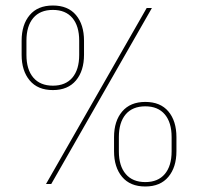

<svg xmlns="http://www.w3.org/2000/svg" viewBox="-20 -668 718 697"><path d="M166 0H147L512.5 -639H531.5ZM507.5 9Q452.5 9 423.2 -26Q394 -61 394 -119V-170Q394 -228.5 423.5 -263.2Q453 -298 507.5 -298Q562.5 -298 591.5 -263.2Q620.5 -228.5 620.5 -170V-119Q620.5 -61 591.2 -26Q562 9 507.5 9ZM507.5 -7Q553.5 -7 578.2 -36.2Q603 -65.5 603 -118.5V-170.5Q603 -223.5 578.2 -252.8Q553.5 -282 507.5 -282Q461 -282 436.2 -252.8Q411.5 -223.5 411.5 -170.5V-118.5Q411.5 -65.5 436.5 -36.2Q461.5 -7 507.5 -7ZM172 -341Q117 -341 87.8 -376Q58.5 -411 58.5 -469V-520Q58.5 -578.5 87.8 -613.2Q117 -648 172 -648Q227 -648 256 -613.2Q285 -578.5 285 -520V-469Q285 -411 255.8 -376Q226.5 -341 172 -341ZM172 -357Q218 -357 242.8 -386.2Q267.5 -415.5 267.5 -468.5V-520.5Q267.5 -573.5 242.8 -602.8Q218 -632 172 -632Q125.5 -632 100.8 -602.8Q76 -573.5 76 -520.5V-468.5Q76 -415.5 101 -386.2Q126 -357 172 -357Z"/></svg>

Font: Anek Kannada Thin
Style: Regular
Weight: 250
Version: Version 1.003